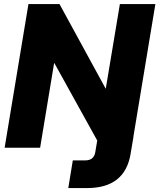

<svg xmlns="http://www.w3.org/2000/svg" viewBox="-20 -748 807 972"><path d="M325.7 204.1 348.6 64H411.6Q455.6 64 462.4 22L472.2 -36.6L255.4 -428.2H253.9L183.1 0H3.4L124 -727.5H281.2L514.6 -299.8H515.6L586.9 -727.5H766.6L655.3 -56.2H655.8L641.1 31.2Q612.3 204.1 420.9 204.1Z"/></svg>

Font: Inter Display Extra Bold
Style: Italic
Weight: 800
Italic angle: -9.39999°
Designer: Rasmus Andersson
Foundry: rsms
Version: Version 4.000;git-4fc901f